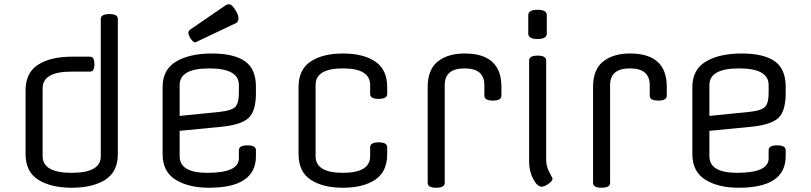

<svg xmlns="http://www.w3.org/2000/svg" viewBox="-20 -866 3807 901"><path d="M533 -777V-143Q533 -60 474 -22.5Q415 15 317 15Q219 15 159.5 -22.5Q100 -60 100 -143V-442Q100 -525 159 -562.5Q218 -600 316 -600H403Q423 -600 423 -565Q423 -530 403 -530H316Q180 -530 180 -452V-133Q180 -55 316.5 -55Q453 -55 453 -133V-777Q453 -800 493 -800Q533 -800 533 -777Z M1181 -459V-429Q1181 -344 1146 -312Q1111 -280 1018 -271L823 -252V-133Q823 -55 953 -55Q1101 -55 1101 -123V-161Q1101 -184 1141 -184Q1181 -184 1181 -161V-133Q1181 15 961 15Q864 15 803.5 -23Q743 -61 743 -143V-457Q743 -540 807 -577.5Q871 -615 974 -615Q1077 -615 1129 -579Q1181 -543 1181 -459ZM823 -467V-322L1011 -341Q1068 -347 1084.5 -365Q1101 -383 1101 -429V-467Q1101 -545 962 -545Q823 -545 823 -467ZM903 -670 896 -667Q887 -667 875.5 -684Q864 -701 864 -710.5Q864 -720 871 -726L1040 -842Q1045 -846 1056 -846Q1067 -846 1083 -821.5Q1099 -797 1099 -780.5Q1099 -764 1088 -758Z M1461 -467V-133Q1461 -55 1589 -55Q1717 -55 1717 -133V-175Q1717 -198 1757 -198Q1797 -198 1797 -175V-143Q1797 -60 1740.5 -22.5Q1684 15 1589.5 15Q1495 15 1438 -22.5Q1381 -60 1381 -143V-457Q1381 -540 1438 -577.5Q1495 -615 1589.5 -615Q1684 -615 1740.5 -577.5Q1797 -540 1797 -457V-425Q1797 -402 1757 -402Q1717 -402 1717 -425V-467Q1717 -545 1589 -545Q1461 -545 1461 -467Z M2253 -417V-467Q2253 -545 2160 -545Q2067 -545 2067 -467V-8Q2067 15 2027 15Q1987 15 1987 -8V-457Q1987 -540 2034.5 -577.5Q2082 -615 2160 -615Q2333 -615 2333 -459V-417Q2333 -394 2293 -394Q2253 -394 2253 -417Z M2543 -582V-117Q2543 -85 2558 -57.5Q2573 -30 2573 -29Q2573 -17 2554 -3.5Q2535 10 2522 10Q2501 10 2482 -26.5Q2463 -63 2463 -107V-582Q2463 -605 2503 -605Q2543 -605 2543 -582ZM2546 -795V-708Q2546 -683 2502.5 -683Q2459 -683 2459 -708V-795Q2459 -820 2502.5 -820Q2546 -820 2546 -795Z M3029 -417V-467Q3029 -545 2936 -545Q2843 -545 2843 -467V-8Q2843 15 2803 15Q2763 15 2763 -8V-457Q2763 -540 2810.5 -577.5Q2858 -615 2936 -615Q3109 -615 3109 -459V-417Q3109 -394 3069 -394Q3029 -394 3029 -417Z M3667 -459V-429Q3667 -344 3632 -312Q3597 -280 3504 -271L3309 -252V-133Q3309 -55 3439 -55Q3587 -55 3587 -123V-161Q3587 -184 3627 -184Q3667 -184 3667 -161V-133Q3667 15 3447 15Q3350 15 3289.5 -23Q3229 -61 3229 -143V-457Q3229 -540 3293 -577.5Q3357 -615 3460 -615Q3563 -615 3615 -579Q3667 -543 3667 -459ZM3309 -467V-322L3497 -341Q3554 -347 3570.5 -365Q3587 -383 3587 -429V-467Q3587 -545 3448 -545Q3309 -545 3309 -467Z"/></svg>

Font: Offside
Style: Regular
Weight: 400
Designer: Eduardo Rodriguez Tunni
Foundry: Eduardo Rodriguez Tunni
Version: Version 1.001